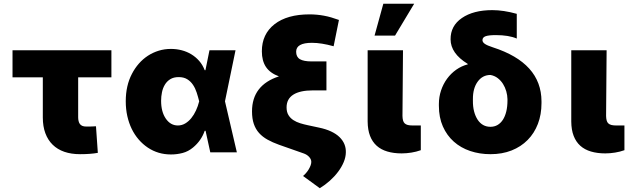

<svg xmlns="http://www.w3.org/2000/svg" viewBox="-20 -814 3362 1026"><path d="M575.3 -545.5V-400.6H397.7V-187.5Q397.7 -176.5 399.9 -167.3Q402 -158 406.8 -151.5Q411.6 -144.9 419.9 -141.3Q428.3 -137.8 440.3 -137.8Q449.9 -137.8 457 -137.8Q464.1 -137.8 468.8 -138.1Q478 -138.1 492.9 -139.2L502.8 2.8Q492.2 4.6 482.1 5.9Q471.9 7.1 460.8 8Q449.6 8.9 436.6 9.4Q423.7 9.9 407.7 9.9Q360.8 9.9 323.9 -2.8Q286.9 -15.6 261.4 -40.7Q235.8 -65.7 222.3 -102.3Q208.8 -138.8 208.8 -186.1V-400.6H46.9V-545.5Z M685 -419.4Q700.6 -449.6 722.1 -474.1Q743.6 -498.6 770.2 -516Q796.9 -533.4 827.9 -543Q859 -552.6 893.5 -552.6Q922.9 -552.6 950.6 -545.5Q978.3 -538.4 1002.1 -524Q1025.9 -509.6 1044.4 -488.5Q1062.9 -467.3 1073.9 -438.9H1077.8L1099.4 -545.5H1238.6L1182.2 -272.7L1245.7 0H1103.7L1078.5 -115.1H1073.9Q1055.8 -62.5 1011.4 -25.6Q986.2 -4.6 956 3.4Q925.8 11.4 893.5 11.4Q824.6 11.4 769.9 -25.2Q742.9 -43.3 721.1 -68.5Q699.2 -93.8 683.9 -125.2Q668.7 -156.6 660.3 -193.7Q652 -230.8 652 -272.7Q652 -356.5 685 -419.4ZM865.8 -180.4Q891 -143.5 930.4 -143.5Q951.7 -143.5 969.8 -154.3Q987.9 -165.1 1002.3 -182.9Q1016.7 -200.6 1027.3 -223.7Q1038 -246.8 1044 -271.3L1044.4 -272.7L1044 -274.1Q1038.4 -296.5 1031.1 -319.2Q1023.8 -342 1011.5 -360.4Q999.3 -378.9 980.8 -390.4Q962.4 -402 934.7 -402Q908 -402 889.9 -390.8Q871.8 -379.6 861 -361.5Q850.1 -343.4 845.5 -320.8Q840.9 -298.3 840.9 -275.6Q840.9 -217 865.8 -180.4Z M1326.7 -218.8Q1326.7 -359 1470.5 -405.9Q1423.3 -423.3 1401.3 -456.1Q1379.3 -489 1379.3 -539.8Q1379.3 -631.7 1447.1 -684.7Q1514.6 -737.2 1634.2 -737.2Q1654.1 -737.2 1673.1 -735.4Q1692.1 -733.7 1711.3 -730.1Q1730.5 -726.6 1750.2 -720.9Q1769.9 -715.2 1791.2 -707.4L1762.8 -566.8Q1697.4 -585.2 1647 -585.2Q1562.5 -585.2 1562.5 -537.6Q1562.5 -509.6 1582.7 -497.7Q1603 -485.8 1644.9 -485.8H1724.4V-331H1652Q1583.1 -331 1547.2 -308.1Q1511.4 -285.2 1511.4 -240.1Q1511.4 -215.2 1521.5 -198.9Q1531.6 -182.5 1547.8 -172.1Q1563.9 -161.6 1584.3 -155.4Q1604.8 -149.1 1625 -144.9L1684.7 -132.1Q1722.3 -124.3 1749.6 -111.3Q1777 -98.4 1794.6 -81.1Q1812.1 -63.9 1820.5 -43.3Q1828.8 -22.7 1828.1 0Q1827.8 25.6 1816.8 52Q1805.8 78.5 1786.9 103.7Q1768.1 128.9 1742.9 151.5Q1717.7 174 1688.9 191.8L1599.4 126.4Q1606.5 120.7 1614.3 111.9Q1622.2 103 1628.6 92.7Q1634.9 82.4 1639.2 71.6Q1643.5 60.7 1643.5 51.1Q1643.5 37.3 1632.1 24.7Q1620.7 12.1 1602.3 5.7L1470.9 -40.5Q1436.4 -52.9 1409.6 -67.8Q1382.8 -82.7 1364.3 -103.3Q1345.9 -123.9 1336.3 -152Q1326.7 -180 1326.7 -218.8Z M2133.5 -545.5 2130.7 -194.6Q2131 -180.4 2133.7 -170.5Q2136.4 -160.5 2142.6 -154.7Q2148.8 -148.8 2159.1 -146.1Q2169.4 -143.5 2184.7 -143.5H2228.7V-11.4Q2204.9 -2.8 2178.4 1.4Q2152 5.7 2126.4 5.7Q2083.8 5.7 2050.1 -4.3Q2016.3 -14.2 1993.1 -35Q1969.8 -55.8 1957.4 -87.9Q1945 -120 1944.6 -164.8V-545.5ZM1981.5 -623.6 2028.4 -794H2193.2L2090.9 -623.6Z M2325.3 -248.6V-258.5Q2325.3 -295.8 2336.8 -330.4Q2348.4 -365.1 2369 -393.3Q2389.6 -421.5 2418 -441.6Q2446.4 -461.6 2480.1 -470.2L2478.7 -473Q2388.1 -528.8 2387.8 -603.7Q2387.1 -675.8 2448.2 -717.7Q2509.6 -759.9 2610.8 -759.9Q2670.5 -759.9 2741.5 -740.1V-608Q2698.9 -626.4 2629.3 -626.4Q2591.6 -626.4 2574.9 -620.4Q2558.2 -614.3 2558.2 -599.4Q2558.2 -588.4 2571 -579.5Q2583.8 -570.7 2613.6 -561.1Q2872.9 -477.6 2873.6 -272.7V-262.8Q2873.6 -202.1 2854.4 -152Q2835.2 -101.9 2799.5 -65.9Q2763.8 -29.8 2713.6 -9.9Q2663.4 9.9 2600.9 9.9Q2543 9.9 2492.5 -7.1Q2442.1 -24.1 2405 -57.2Q2367.9 -90.2 2346.6 -138.3Q2325.3 -186.4 2325.3 -248.6ZM2507.1 -284.1V-277Q2506.7 -244.7 2513.3 -219.1Q2519.9 -193.5 2532.3 -174.4Q2557.5 -136.4 2600.9 -136.4Q2621.8 -136.4 2638.7 -146.1Q2655.5 -155.9 2667.3 -174Q2679 -192.1 2685.4 -218.2Q2691.8 -244.3 2691.8 -277V-284.1Q2691.4 -304.7 2685.4 -326Q2679.3 -347.3 2668 -365.4Q2656.6 -383.5 2639.7 -396.5Q2622.9 -409.4 2600.9 -413.4Q2558.6 -413.4 2532.7 -377.8Q2506.7 -342.3 2507.1 -284.1Z M3032.7 -545.5H3221.6L3218.8 -194.6Q3219.1 -180.4 3221.8 -170.5Q3224.4 -160.5 3230.6 -154.7Q3236.9 -148.8 3247.2 -146.1Q3257.5 -143.5 3272.7 -143.5H3316.8V-11.4Q3293 -2.8 3266.5 1.4Q3240.1 5.7 3214.5 5.7Q3171.9 5.7 3138.1 -4.3Q3104.4 -14.2 3081.1 -35Q3057.9 -55.8 3045.5 -87.9Q3033 -120 3032.7 -164.8Z"/></svg>

Font: Inter P Black
Style: Regular
Weight: 900
Designer: Rasmus Andersson
Foundry: rsms
Version: Version 3.018;git-588b23468